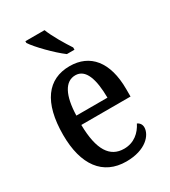

<svg xmlns="http://www.w3.org/2000/svg" viewBox="-190 -860 852 963"><g transform="rotate(-30 236.5 -378.0)"><path d="M263 -606H307V-619C282 -657 243 -721 226 -766H115V-756C137 -721 214 -642 263 -606ZM253 10C366 10 416 -50 416 -94C416 -112 405 -124 393 -129C372 -87 334 -51 275 -51C194 -51 150 -116 148 -262H433V-305C433 -463 362 -547 244 -547C117 -547 44 -452 44 -264C44 -90 118 10 253 10ZM330 -315H150C153 -429 186 -493 246 -493C306 -493 329 -422 330 -315Z"/></g></svg>

Font: Noto Serif Devanagari Condensed Medium
Style: Regular
Weight: 500
Width: 3
Designer: Universal Thirst, Indian Type Foundry and the Monotype Design Team
Foundry: Monotype Imaging Inc.
Version: Version 2.004